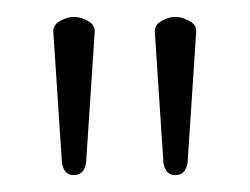

<svg xmlns="http://www.w3.org/2000/svg" viewBox="-20 -788 295 227"><path d="M187 -581Q180 -581 176.5 -586.5Q173 -592 173 -599L163 -751Q163 -759 171.5 -763.5Q180 -768 187 -768Q195 -768 203.5 -763.5Q212 -759 212 -751L202 -599Q202 -592 198.5 -586.5Q195 -581 187 -581ZM67 -581Q60 -581 56.5 -586.5Q53 -592 53 -599L43 -751Q43 -759 51.5 -763.5Q60 -768 67 -768Q75 -768 83.5 -763.5Q92 -759 92 -751L82 -599Q82 -592 78.5 -586.5Q75 -581 67 -581Z"/></svg>

Font: Dosis ExtraLight ExtraLight
Style: Regular
Weight: 250
Version: Version 3.001; ttfautohint (v1.8.2)